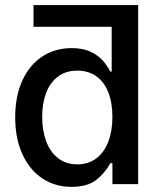

<svg xmlns="http://www.w3.org/2000/svg" viewBox="-20 -727 638 758"><path d="M525.4 -707V0H423.8V-83H416Q394.5 -43.9 359.9 -16.6Q325.2 10.7 261.7 10.7Q197.8 10.7 147.5 -22.5Q97.2 -55.7 68.6 -117.9Q40 -180.2 40 -263.7Q40 -348.1 68.6 -409.9Q97.2 -471.7 147.7 -504.4Q198.2 -537.1 262.7 -537.1Q308.1 -537.1 338.6 -522.2Q369.1 -507.3 386 -487.8Q402.8 -468.3 416 -444.3H420.9V-621.1H112.3V-707ZM285.2 -448.2Q240.2 -448.2 209 -424.8Q177.7 -401.4 162.1 -360.1Q146.5 -318.8 146.5 -265.6Q146.5 -211.4 162.4 -168.9Q178.2 -126.5 209.7 -102.3Q241.2 -78.1 285.2 -78.1Q328.6 -78.1 359.9 -101.6Q391.1 -125 407.5 -167.5Q423.8 -210 423.8 -265.6Q423.8 -321.3 407.7 -362.3Q391.6 -403.3 360.4 -425.8Q329.1 -448.2 285.2 -448.2Z"/></svg>

Font: Pretendard Medium
Style: Regular
Weight: 500
Designer: Base glyphs from Inter by Rasmus Andersson; Hangeul glyphs from Noto Sans CJK(Source Han Sans) by Jang Soo-young and Kan
Foundry: Kil Hyung-jin
Version: Version 1.309